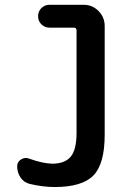

<svg xmlns="http://www.w3.org/2000/svg" viewBox="-20 -750 540 780"><path d="M100.6 -2.9Q77.1 -8.8 63.5 -28.8Q49.8 -48.8 49.8 -74.2Q49.8 -92.8 65.9 -102.5Q82 -112.3 98.6 -105.5Q153.3 -85.9 192.4 -85Q243.2 -85 267.1 -113.3Q291 -141.6 291 -210.9V-626Q291 -637.7 280.3 -637.7H180.7Q162.1 -637.7 148.4 -650.9Q134.8 -664.1 134.8 -684.1Q134.8 -704.1 148.4 -717.3Q162.1 -730.5 180.7 -730.5H320.3Q355.5 -730.5 380.4 -705.1Q405.3 -679.7 405.3 -644.5V-202.1Q405.3 -84 359.4 -37.1Q313.5 9.8 202.1 9.8Q154.3 9.8 100.6 -2.9Z"/></svg>

Font: Rounded-X Mgen+ 1m medium
Style: Regular
Weight: 500
Designer: [Source Han Sans]
Ryoko NISHIZUKA  (kana & ideographs); Paul D. Hunt (Latin, Greek & Cyrillic); Wenlong ZHANG  (bopomofo
Version: Version 1.059.20150602